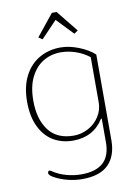

<svg xmlns="http://www.w3.org/2000/svg" viewBox="-98 -751 723 1036"><g transform="rotate(-10 263.0 -233.0)"><path d="M166 -571 261 -689H287L382 -571L361 -557L274 -648L187 -557ZM118 186Q105 179 98 172.5Q91 166 91 159Q91 153 94 150Q97 147 101 147Q104 147 113 153Q146 175 186.5 186Q227 197 268 197Q346 197 386.5 161Q427 125 427 49V-80H423Q366 10 255 10Q196 10 149 -17Q102 -44 74 -100.5Q46 -157 46 -240Q46 -321 75.5 -379Q105 -437 157 -467Q209 -497 274 -497Q321 -497 373 -476.5Q425 -456 458 -426V43Q458 129 411.5 176Q365 223 268 223Q228 223 188.5 213Q149 203 118 186ZM426 -170V-417Q393 -443 352 -457Q311 -471 271 -471Q218 -471 175 -445.5Q132 -420 106 -368Q80 -316 80 -239Q80 -137 126 -76.5Q172 -16 263 -16Q305 -16 342.5 -36Q380 -56 403 -91.5Q426 -127 426 -170Z"/></g></svg>

Font: Maitree ExtraLight
Style: Regular
Weight: 275
Designer: CadsonDemak Team
Foundry: CadsonDemak
Version: Version 1.003